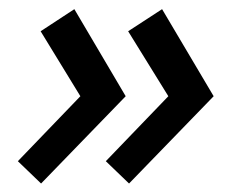

<svg xmlns="http://www.w3.org/2000/svg" viewBox="-20 -438 522 430"><path d="M269 -27 217 -77 357 -222.5 267 -368 343 -417.5 458.5 -222.5ZM72 -27 20 -77 160 -222.5 71 -368 146.5 -417.5 261.5 -222.5Z"/></svg>

Font: Lucymar Sans SemiBold
Style: Italic
Weight: 600
Italic angle: -10°
Foundry: The League of Moveable Type (original font) / Main changes by Cristiano Sobral with portions from Mirco Monsees
Version: Version 2.00;August 30, 2020;FontCreator 13.0.0.2681 64-bit